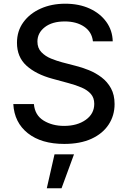

<svg xmlns="http://www.w3.org/2000/svg" viewBox="-20 -757 683 1026"><path d="M323.2 12.1Q201 12.1 128.7 -45.1Q56.5 -102.3 51.1 -201H161.2Q166.2 -141.7 212.7 -112.9Q259.2 -84.2 322.4 -84.2Q392.4 -84.2 438 -116.5Q483.7 -148.8 483.7 -202.1Q483.7 -234.4 465.4 -255.1Q447.1 -275.9 416 -289.2Q384.9 -302.6 345.9 -312.9L259.9 -336.3Q172.2 -360.1 121.4 -406.2Q70.7 -452.4 70.7 -528.4Q70.7 -591.3 104.8 -638.1Q138.8 -685 197.3 -711.1Q255.7 -737.2 328.5 -737.2Q402.3 -737.2 459 -711.3Q515.6 -685.4 548.3 -639.9Q581 -594.5 582.4 -536.2H476.6Q470.9 -586.6 429.7 -614.5Q388.5 -642.4 326 -642.4Q258.9 -642.4 219.5 -611.9Q180 -581.3 180 -534.8Q180 -500 201.2 -478.2Q222.3 -456.3 253 -443.9Q283.7 -431.5 312.1 -424L383.2 -405.5Q418 -397 454.5 -382.3Q491.1 -367.5 522.4 -343.9Q553.6 -320.3 573 -285.2Q592.3 -250 592.3 -201Q592.3 -139.6 560.5 -91.3Q528.8 -43 468.8 -15.4Q408.7 12.1 323.2 12.1ZM308.9 248.9H230.1L271.3 67.8H375.4Z"/></svg>

Font: Linik Sans Medium
Style: Regular
Weight: 500
Designer: Rasmus Andersson (font), Cristiano Sobral (main changes)
Foundry: rsms
Version: Version 3.018;June 1, 2022;FontCreator 14.0.0.2814 64-bit; t